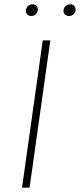

<svg xmlns="http://www.w3.org/2000/svg" viewBox="-20 -869 370 889"><path d="M117 0H82L178 -682H213ZM100 -819Q100 -831 108.5 -840Q117 -849 130 -849Q142 -849 148.5 -842.5Q155 -836 155 -825Q155 -813 146.5 -804Q138 -795 125 -795Q114 -795 107 -801.5Q100 -808 100 -819ZM274 -819Q274 -831 283 -840Q292 -849 305 -849Q316 -849 323 -842.5Q330 -836 330 -825Q330 -813 321.5 -804Q313 -795 299 -795Q288 -795 281 -801.5Q274 -808 274 -819Z"/></svg>

Font: FiraGO UltraLight
Style: Italic
Weight: 200
Italic angle: -8°
Designer: bBox Type GmbH
Foundry: bBox Type GmbH
Version: Version 1.001